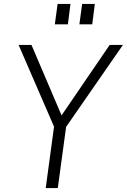

<svg xmlns="http://www.w3.org/2000/svg" viewBox="-20 -950 641 970"><path d="M336 -930H271L257 -827H323ZM459 -930H395L381 -827H446ZM601 -723H534L291 -367L139 -723H74L253 -310L211 0H272L314 -309Z"/></svg>

Font: United Sans ExtraLight
Style: Italic
Weight: 200
Italic angle: -8°
Designer: Pablo Impallari, Rodrigo Fuenzalida (Modified by Dan O. Williams)
Version: Version 1.000;PS 001.000;hotconv 1.0.88;makeotf.lib2.5.64775